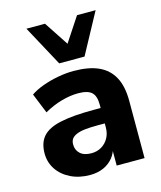

<svg xmlns="http://www.w3.org/2000/svg" viewBox="-115 -843 787 938"><g transform="rotate(-15 278.5 -374.5)"><path d="M224 11Q170 11 127 -10Q84 -31 60 -67Q36 -103 36 -148Q36 -202 64 -233.5Q92 -265 155 -278.5Q218 -292 322 -292H375V-214H323Q284 -214 257.5 -211Q231 -208 214 -200.5Q197 -193 189.5 -182Q182 -171 182 -154Q182 -126 201.5 -108Q221 -90 258 -90Q287 -90 309.5 -103.5Q332 -117 345 -140.5Q358 -164 358 -194V-309Q358 -353 338 -371.5Q318 -390 270 -390Q230 -390 185.5 -377.5Q141 -365 97 -340L56 -441Q82 -459 119.5 -472.5Q157 -486 198 -493.5Q239 -501 276 -501Q353 -501 402.5 -478.5Q452 -456 477 -409.5Q502 -363 502 -290V0H361V-99H368Q362 -65 342.5 -40.5Q323 -16 293 -2.5Q263 11 224 11ZM219 -555 108 -760H202L283 -637L364 -760H458L347 -555Z"/></g></svg>

Font: Nunito Sans 12pt ExtraLight 12pt ExtraBold
Style: Regular
Weight: 800
Version: Version 3.101;gftools[0.9.27]